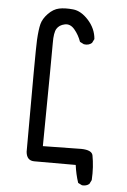

<svg xmlns="http://www.w3.org/2000/svg" viewBox="-58 -797 615 933"><g transform="rotate(5 250.0 -330.5)"><path d="M377.9 93.8 358.4 84Q344.7 43 338.9 -2H136.7Q99.6 -2 95.7 -44.9Q95.7 -539.1 98.6 -590.8Q101.6 -642.6 108.4 -668.9Q115.2 -695.3 139.6 -720.7Q164.1 -746.1 192.4 -752Q220.7 -757.8 260.3 -753.9Q299.8 -750 335.9 -710Q372.1 -669.9 376 -619.1L366.2 -599.6Q350.6 -585.9 327.1 -589.8L307.6 -599.6Q295.9 -632.8 274.4 -658.2Q252.9 -683.6 226.1 -677.7Q199.2 -671.9 187.5 -652.3Q175.8 -632.8 176.3 -583Q176.8 -533.2 171.9 -79.1L359.4 -82Q411.1 -81.1 416 -55.2Q420.9 -29.3 422.9 1Q424.8 31.2 422.9 64.5L413.1 84Q399.4 95.7 377.9 93.8Z"/></g></svg>

Font: NaikaiFont
Style: Regular
Weight: 400
Version: Version 1.67